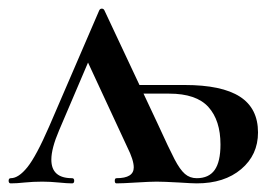

<svg xmlns="http://www.w3.org/2000/svg" viewBox="-28 -425 639 445"><path d="M570 -118Q570 -66 531 -33Q492 0 428 0Q417 0 387 -2Q351 -4 335 -4Q320 -4 288 -2Q256 0 242 0Q238 0 238 -6Q238 -12 242 -12Q282 -12 282 -37Q282 -54 267 -84L176 -280L109 -123Q91 -81 91 -55Q91 -12 139 -12Q144 -12 144 -6Q144 0 139 0Q128 0 108 -2Q88 -4 70 -4Q49 -4 29 -2Q11 0 -3 0Q-8 0 -8 -6Q-8 -12 -3 -12Q15 -12 35.5 -37.5Q56 -63 86 -132L202 -401Q204 -405 208 -405Q212 -405 214 -401L338 -137Q364 -80 376.5 -56Q389 -32 400.5 -22Q412 -12 428 -12Q456 -12 469.5 -31Q483 -50 483 -90Q483 -146 455 -177Q427 -208 364 -208H278L271 -228H400Q486 -228 528 -201Q570 -174 570 -118Z"/></svg>

Font: Cormorant Garamond SemiBold
Style: Regular
Weight: 600
Designer: Christian Thalmann (Catharsis Fonts)
Foundry: Catharsis Fonts
Version: Version 4.000